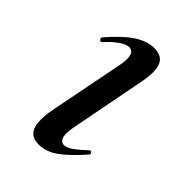

<svg xmlns="http://www.w3.org/2000/svg" viewBox="-135 -451 517 517"><g transform="rotate(45 123.5 -193.0)"><path d="M107 9Q77 9 68 -14.5Q59 -38 69 -89L110 -297Q120 -349 94 -349Q84 -349 68 -338.5Q52 -328 33 -307Q29 -303 25 -307.5Q21 -312 24 -316Q60 -358 88.5 -376.5Q117 -395 144 -395Q174 -395 183 -373Q192 -351 183 -306L141 -89Q136 -60 141 -49Q146 -38 156 -38Q167 -38 181.5 -48.5Q196 -59 214 -76Q218 -80 222 -76Q226 -72 222 -68Q190 -31 163 -11Q136 9 107 9Z"/></g></svg>

Font: Cormorant SemiBold
Style: Italic
Weight: 600
Italic angle: -10°
Designer: Christian Thalmann (Catharsis Fonts)
Foundry: Catharsis Fonts
Version: Version 4.000